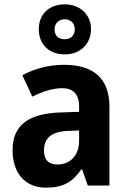

<svg xmlns="http://www.w3.org/2000/svg" viewBox="-20 -856 594 886"><path d="M279 -605C349 -605 400 -652 400 -722C400 -790 347 -836 279 -836C207 -836 159 -791 159 -721C159 -651 207 -605 279 -605ZM279 -675C248 -675 232 -692 232 -721C232 -749 252 -767 279 -767C306 -767 325 -749 325 -721C325 -692 306 -675 279 -675ZM276 -557C207 -557 138 -539 83 -509L129 -410C178 -434 222 -449 268 -449C317 -449 345 -421 345 -366V-340L258 -337C112 -332 38 -279 38 -163C38 -56 97 10 192 10C273 10 314 -16 355 -74H359L385 0H485V-364C485 -494 411 -557 276 -557ZM294 -252 345 -254V-206C345 -137 302 -97 246 -97C207 -97 183 -115 183 -162C183 -215 213 -249 294 -252Z"/></svg>

Font: Noto Sans Telugu SemiCondensed
Style: Bold
Weight: 700
Width: 4
Designer: Jelle Bosma - Monotype Design Team
Foundry: Monotype Imaging Inc.
Version: Version 2.005